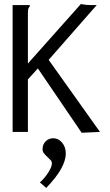

<svg xmlns="http://www.w3.org/2000/svg" viewBox="-20 -648 540 943"><path d="M166 -312 117 -258V0H42V-623H126V-616Q120 -610 118.5 -603Q117 -596 117 -579V-336L377 -628Q402 -623 429 -623H455L219 -354L471 0L381 4ZM176 248Q201 225 218 198Q235 171 235 154Q235 146 230.5 140.5Q226 135 214 124Q201 112 195 104Q189 96 189 84Q189 62 204 46.5Q219 31 242 31Q267 31 285 52.5Q303 74 303 106Q303 176 207 275Z"/></svg>

Font: Vazir Code
Style: Code
Weight: 400
Foundry: DejaVu fonts team - Redesigned by Saber Rastikerdar
Version: Version 1.1.2